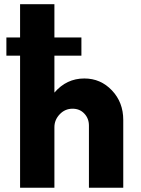

<svg xmlns="http://www.w3.org/2000/svg" viewBox="-20 -876 657 896"><path d="M373.5 -509.8Q449.7 -509.8 502.4 -454.1Q555.2 -398.4 555.2 -316.4V0H395V-290Q395 -323.2 373.5 -345.9Q352.1 -368.7 318.8 -368.7Q283.2 -368.7 258.5 -342.5Q233.9 -316.4 233.9 -282.7V0H73.7V-616.2H9.8V-701.2H73.7V-856.4H233.9V-701.2H359.9V-616.2H233.9V-443.8Q290.5 -509.8 373.5 -509.8Z"/></svg>

Font: Now Alt
Style: Bold
Weight: 700
Designer: Alfredo Marco Pradil
Foundry: Alfredo Marco Pradil
Version: Version 1.002;PS 001.002;hotconv 1.0.88;makeotf.lib2.5.64775